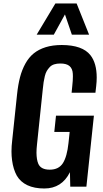

<svg xmlns="http://www.w3.org/2000/svg" viewBox="-20 -1079 595 1110"><path d="M191.9 -878.4 300.3 -1059.1H422.9L495.1 -878.4H395.5L355.5 -995.6L291 -878.4ZM236.3 10.7Q178.2 10.7 138.2 -8.3Q98.1 -27.3 77.1 -63.5Q56.6 -100.6 49.8 -152.3Q46.4 -176.8 46.4 -203.6Q46.4 -234.9 50.8 -270L78.6 -533.2Q84.5 -589.4 95.7 -632.3Q106.9 -675.3 126.7 -711.2Q146.5 -747.1 175 -770.3Q203.6 -793.5 244.1 -806.2Q284.7 -818.8 337.4 -818.8Q457 -818.4 502.9 -759.8Q539.1 -713.9 539.1 -630.4Q539.1 -607.4 536.1 -581.1L531.7 -543H394L397.9 -582.5Q401.4 -613.8 401.4 -637.7Q401.4 -645.5 400.9 -652.8Q399.4 -681.6 382.3 -696.8Q365.2 -711.9 328.6 -711.9Q308.6 -711.9 293.2 -707Q277.8 -702.1 267.6 -691.2Q257.3 -680.2 250.5 -668.7Q243.7 -657.2 239 -638.2Q234.4 -619.1 232.2 -604Q230 -588.9 227.5 -564.9L193.8 -242.7Q190.9 -216.8 190.9 -195.8Q191.4 -155.8 201.2 -132.8Q215.8 -98.1 267.6 -98.1Q319.8 -98.1 343.8 -136Q367.7 -173.8 376 -252.4L382.8 -316.4H293.9L303.7 -410.2H522.9L479.5 0H386.2L384.3 -83.5Q337.4 10.7 236.3 10.7Z"/></svg>

Font: Oswald
Style: Medium
Weight: 500
Designer: Vernon Adams
Foundry: Vernon Adams
Version: 3.0; ttfautohint (v0.94.23-7a4d-dirty) -l 8 -r 50 -G 150 -x 